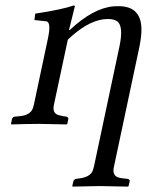

<svg xmlns="http://www.w3.org/2000/svg" viewBox="-20 -462 563 716"><path d="M259.3 -439 237.3 -350.1H240.2Q328.1 -432.6 404.8 -438.5Q413.1 -439 422.4 -439Q511.7 -439 507.3 -342.3Q505.9 -315.4 498.5 -280.8L404.8 160.2Q397.5 193.4 422.9 200.2Q429.7 202.1 438 203.1L456.5 205.1Q463.9 207.5 463.9 212.9L459.5 231.9L457.5 233.9Q456.5 233.9 349.6 231.9L251.5 233.9L249.5 231.9L253.9 212.9Q256.8 206.5 263.2 205.1L277.8 203.1Q315.9 197.8 325.7 174.8Q328.1 168 330.1 160.2L425.3 -288.1Q441.9 -365.7 416 -383.3Q403.3 -391.1 382.3 -391.1Q319.8 -391.1 247.6 -327.6Q239.7 -320.8 232.9 -314L181.2 -71.8Q174.3 -41 196.8 -33.2Q204.6 -30.8 215.3 -28.8L228.5 -26.9Q234.9 -23.9 234.9 -19L231 0L228.5 2Q227.5 2 127 0Q86.4 0 22.5 2L21 0L24.9 -19Q27.8 -25.9 34.7 -26.9L54.2 -28.8Q92.3 -32.7 102.1 -57.1Q104.5 -64 106.4 -71.8L159.2 -320.8Q170.9 -377 154.3 -382.3Q151.9 -382.8 150.4 -382.8L108.4 -387.2L111.3 -411.1Q211.4 -426.3 255.9 -441.9Q258.8 -440.4 259.3 -439Z"/></svg>

Font: Linux Biolinum Capitals O
Style: Italic Samll Caps
Weight: 400
Italic angle: -12°
Designer: Philipp H. Poll
Foundry: Philipp H. Poll
Version: Version 0.6.2